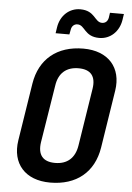

<svg xmlns="http://www.w3.org/2000/svg" viewBox="-63 -1000 725 1056"><g transform="rotate(5 300.0 -472.0)"><path d="M454 -806C515 -806 563 -851 573 -916L578 -949H501L497 -921C493 -901 480 -890 462 -890C420 -890 420 -954 337 -954C276 -954 228 -909 218 -844L213 -811H289L294 -837C297 -858 311 -870 329 -870C371 -870 371 -806 454 -806ZM254 10C400 10 495 -69 517 -206L567 -525C587 -653 511 -740 373 -740C228 -740 132 -661 110 -524L60 -206C40 -77 116 10 254 10ZM272 -100C204 -100 175 -137 185 -206L236 -524C246 -593 288 -630 356 -630C424 -630 453 -593 442 -524L392 -206C381 -137 339 -100 272 -100Z"/></g></svg>

Font: JetBrains Mono
Style: Bold Italic
Weight: 558
Italic angle: -9°
Monospace: yes
Designer: Philipp Nurullin, Konstantin Bulenkov
Foundry: JetBrains
Version: Version 2.305